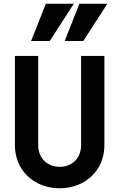

<svg xmlns="http://www.w3.org/2000/svg" viewBox="-20 -1000 640 1030"><path d="M540 -700H415V-220C415 -153 368 -105 300 -105C233 -105 185 -153 185 -220V-700H60V-220C60 -87 162 10 300 10C438 10 540 -87 540 -220ZM376 -980H226L147 -780H247ZM556 -980H406L327 -780H427Z"/></svg>

Font: CommitMono
Style: 700Regular
Weight: 700
Monospace: yes
Designer: Eigil Nikolajsen
Foundry: Eigil Nikolajsen
Version: Version 1.143